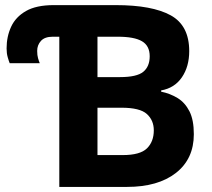

<svg xmlns="http://www.w3.org/2000/svg" viewBox="-20 -734 834 754"><path d="M212.9 0V-589.8H187Q155.8 -589.8 140.9 -573.5Q126 -557.1 126 -534.2Q126 -517.1 129.4 -505.4Q132.8 -493.7 136.2 -485.8H18.1Q14.6 -494.1 10.3 -509.3Q5.9 -524.4 5.9 -543.9Q5.9 -590.3 23.7 -628.9Q41.5 -667.5 82 -690.7Q122.6 -713.9 190.9 -713.9H435.1Q577.6 -713.9 650.4 -673.8Q723.1 -633.8 723.1 -533.2Q723.1 -472.7 694.3 -430.4Q665.5 -388.2 612.8 -378.9V-374Q648.4 -366.7 677.5 -348.9Q706.5 -331.1 723.9 -297.1Q741.2 -263.2 741.2 -207Q741.2 -109.9 670.9 -54.9Q600.6 0 479 0ZM362.8 -431.2H451.2Q517.1 -431.2 542.5 -451.9Q567.9 -472.7 567.9 -513.2Q567.9 -554.2 537.6 -572Q507.3 -589.8 442.9 -589.8H362.8ZM362.8 -125H461.9Q530.3 -125 557.1 -151.4Q584 -177.7 584 -222.2Q584 -261.7 556.6 -286.4Q529.3 -311 457 -311H362.8Z"/></svg>

Font: Open Sans
Style: Bold
Weight: 700
Designer: Monotype Design Team
Foundry: Monotype Imaging Inc.
Version: Version 3.000; ttfautohint (v1.8.4)